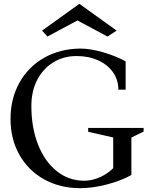

<svg xmlns="http://www.w3.org/2000/svg" viewBox="-20 -969 777 1004"><path d="M35 -347Q35 -453 81.5 -536.5Q128 -620 211 -667Q294 -714 400 -715Q452 -715 518 -696Q584 -677 637 -648V-500H599Q599 -551 571 -591Q543 -631 493 -653.5Q443 -676 380 -676Q312 -676 258 -642.5Q204 -609 174 -550Q144 -491 144 -415Q144 -302 179 -213Q214 -124 277 -74Q340 -24 420 -24Q464 -24 506.5 -44Q549 -64 580 -98L572 -71V-268L590 -246L441 -280V-300H731V-281L651 -242L667 -268V-54Q614 -24 539 -4.5Q464 15 400 15Q294 15 211 -31Q128 -77 81.5 -159.5Q35 -242 35 -347ZM200 -809 395 -949 590 -809 542 -778 385 -862 228 -778Z"/></svg>

Font: Wittgenstein
Style: Regular
Weight: 400
Designer: Jörg Drees
Foundry: Jörg Drees
Version: Version 1.003;Glyphs 3.1.2 (3151)